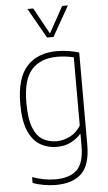

<svg xmlns="http://www.w3.org/2000/svg" viewBox="-66 -849 628 1121"><g transform="rotate(-5 248.0 -289.0)"><path d="M214.5 230Q182.5 230 145.8 223.8Q109 217.5 80.5 206V172Q117 185 150.2 191Q183.5 197 215 197Q299 197 341.5 156.8Q384 116.5 384 14.5V-53.5H381Q359 -28 323.2 -9.5Q287.5 9 240 9Q188 9 144.8 -15.5Q101.5 -40 75.2 -98.5Q49 -157 49 -259Q49 -409.5 112 -478.8Q175 -548 290 -548Q322 -548 356.8 -542.5Q391.5 -537 418 -528.5V12Q418 130.5 366.2 180.2Q314.5 230 214.5 230ZM242 -24Q282.5 -24 321.2 -43.8Q360 -63.5 384 -103.5V-503.5Q366 -508 340.2 -511.5Q314.5 -515 289 -515Q190 -515 137.5 -456.8Q85 -398.5 85 -263Q85 -167.5 106 -115.8Q127 -64 162.5 -44Q198 -24 242 -24ZM238.5 -632 139 -808H173L257.5 -654L342.5 -808H376L276.5 -632Z"/></g></svg>

Font: Encode Sans Semi Condensed Thin
Style: Regular
Weight: 100
Width: 4
Designer: Multiple Designers
Foundry: Impallari Type
Version: Version 3.000; ttfautohint (v1.8.3) -l 8 -r 50 -G 200 -x 14 